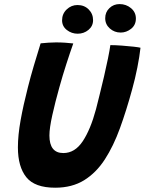

<svg xmlns="http://www.w3.org/2000/svg" viewBox="-20 -880 691 917"><path d="M243.5 16.5Q146 16.5 105.8 -33.5Q65.5 -83.5 65.5 -176Q65.5 -234 78.5 -306.2Q91.5 -378.5 113.5 -464Q126 -513.5 141.5 -566Q157 -618.5 174 -673Q192 -675 211.5 -676.2Q231 -677.5 247.5 -677.5Q270 -677.5 291.8 -676Q313.5 -674.5 330 -672.5Q314.5 -629 296.8 -574Q279 -519 263.5 -463Q244 -393.5 230 -330.8Q216 -268 216 -233Q216 -149 282.5 -149Q337.5 -149 375 -205.2Q412.5 -261.5 438.5 -358.5Q445 -384.5 455.5 -426.2Q466 -468 476.8 -514.5Q487.5 -561 495.8 -601.2Q504 -641.5 507 -664.5Q530.5 -664.5 561.8 -662.2Q593 -660 618.8 -657Q644.5 -654 651 -652Q646.5 -610.5 636 -557.5Q625.5 -504.5 611 -452.5Q584 -353.5 553 -268Q522 -182.5 480.8 -118.8Q439.5 -55 381.8 -19.2Q324 16.5 243.5 16.5ZM556.5 -724.5Q526.5 -724.5 504.5 -744Q482.5 -763.5 482.5 -793Q482.5 -822 502.5 -841.2Q522.5 -860.5 551 -860.5Q582.5 -860.5 605.8 -841Q629 -821.5 629 -791.5Q629 -760.5 606.2 -742.5Q583.5 -724.5 556.5 -724.5ZM351 -719Q322 -719 299.2 -736.8Q276.5 -754.5 276.5 -783Q276.5 -814 298.5 -835Q320.5 -856 350 -856Q382.5 -856 403.5 -835Q424.5 -814 424.5 -783.5Q424.5 -755.5 402.5 -737.2Q380.5 -719 351 -719Z"/></svg>

Font: Grandstander SemiBold
Style: Italic
Weight: 600
Italic angle: -15°
Designer: Tyler Finck
Foundry: Etcetera Type Co
Version: Version 1.200; ttfautohint (v1.8.3)